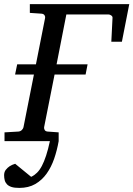

<svg xmlns="http://www.w3.org/2000/svg" viewBox="-47 -691 653 940"><path d="M-24.9 0V-43L43 -46.9Q53.7 -47.9 60.3 -54.9Q66.9 -62 67.9 -67.9L119.1 -326.2H26.9L37.1 -376H128.9L173.8 -603Q175.3 -608.9 171.4 -615.7Q167.5 -622.6 157.2 -624L99.1 -627.9V-670.9H585.9L549.8 -486.8H498L503.9 -604Q504.4 -610.4 497.8 -615.2Q491.2 -620.1 484.9 -620.1H277.8L230 -376H381.8L372.1 -326.2H220.2L168.9 -67.9Q168 -62 171.6 -54.9Q175.3 -47.9 186 -46.9L240.2 -43V0Q232.4 44.4 218.3 85.7Q204.1 127 181.4 158.9Q158.7 190.9 125.7 210Q92.8 229 47.4 229Q23.9 229 9.5 224.4Q-4.9 219.7 -12.9 211.2Q-21 202.6 -23.9 191.4Q-26.9 180.2 -26.9 167Q-26.9 150.9 -18.6 140.4Q-10.3 129.9 0 123Q12.2 115.2 27.3 110.8L105.5 174.8Q121.1 167.5 134 154.8Q147 142.1 158 121.3Q168.9 100.6 178.7 70.8Q188.5 41 197.3 0Z"/></svg>

Font: Charis SIL CyrE
Style: Italic
Weight: 400
Italic angle: -11°
Foundry: SIL International
Version: Version 5.000